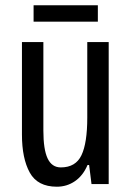

<svg xmlns="http://www.w3.org/2000/svg" viewBox="-20 -696 496 726"><path d="M391 -537V0H326L317 -72H311Q294 -32 263.5 -11Q233 10 195 10Q122 10 92.5 -43.5Q63 -97 63 -187V-537H144V-202Q144 -131 160 -97Q176 -63 210 -63Q266 -63 288 -109Q310 -155 310 -251V-537ZM350 -676V-614H107V-676Z"/></svg>

Font: Noto Sans Sinhala UI ExtraCondensed
Style: Regular
Weight: 400
Width: 2
Designer: Jelle Bosma - Monotype Design Team
Foundry: Monotype Imaging Inc.
Version: Version 2.006; ttfautohint (v1.8.4.7-5d5b)